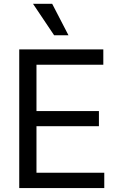

<svg xmlns="http://www.w3.org/2000/svg" viewBox="-20 -959 607 979"><path d="M78.1 -707H506.8V-628.9H166V-392.6H484.4V-315.4H166V-78.1H511.7V0H78.1ZM148.4 -939.5H246.1L329.1 -779.3H255.9Z"/></svg>

Font: Pretendard GOV
Style: Regular
Weight: 400
Designer: Base glyphs from Inter by Rasmus Andersson; Hangeul glyphs from Noto Sans CJK(Source Han Sans) by Jang Soo-young and Kan
Foundry: Kil Hyung-jin
Version: Version 1.309